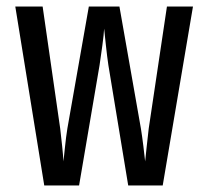

<svg xmlns="http://www.w3.org/2000/svg" viewBox="-20 -570 640 590"><path d="M116 0 27 -550H111L165 -175Q168 -150 171 -121Q174 -92 175 -74Q177 -92 180 -121Q183 -150 187 -175L253 -550H347L413 -175Q417 -150 420.5 -121.5Q424 -93 426 -74Q428 -93 431 -121.5Q434 -150 437 -175L493 -550H573L480 0H374L313 -370Q309 -397 305.5 -430Q302 -463 300 -482Q299 -463 294.5 -430Q290 -397 286 -370L223 0Z"/></svg>

Font: JetBrains Mono NL Medium
Style: Regular
Weight: 500
Monospace: yes
Designer: Philipp Nurullin, Konstantin Bulenkov
Foundry: JetBrains
Version: Version 2.305; ttfautohint (v1.8.4.7-5d5b)